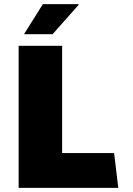

<svg xmlns="http://www.w3.org/2000/svg" viewBox="-20 -907 640 927"><path d="M70 0V-686H280V-168H531L551 0ZM96 -742 187 -887H358L360 -884L234 -742Z"/></svg>

Font: Chivo Mono Medium Black
Style: Regular
Weight: 900
Monospace: yes
Version: Version 1.008